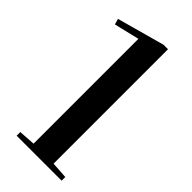

<svg xmlns="http://www.w3.org/2000/svg" viewBox="-228 -765 815 815"><g transform="rotate(45 179.5 -357.0)"><path d="M13.7 -654.8 228 -713.9H254.9V-26.9L330.1 -22V0H60.1V-22L134.8 -26.9V-656.2L21 -628.9Z"/></g></svg>

Font: Vidaloka 
Style: Regular
Weight: 400
Designer: Cyreal (www.cyreal.org)
Foundry: Cyreal (www.cyreal.org)
Version: Version 1.011